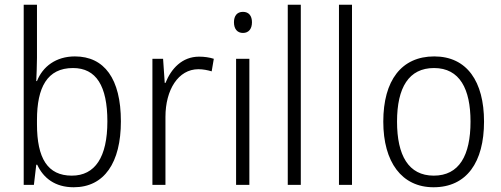

<svg xmlns="http://www.w3.org/2000/svg" viewBox="-20 -780 2114 810"><path d="M136 -536V-760H80V0H123L133 -85H137C163 -29 212 10 291 10C420 10 490 -94 490 -268C490 -448 420 -542 296 -542C216 -542 160 -499 136 -438H133C134 -464 136 -504 136 -536ZM288 -493C386 -493 433 -417 433 -268C433 -117 381 -39 283 -39C181 -39 136 -112 136 -256V-274C136 -411 179 -493 288 -493Z M820 -541C748 -541 702 -490 678 -430H675L668 -532H623V0H678V-287C678 -401 732 -488 817 -488C837 -488 856 -484 873 -479L882 -532C863 -538 842 -541 820 -541Z M1005 -730C980 -730 967 -713 967 -686C967 -658 981 -641 1005 -641C1029 -641 1043 -658 1043 -686C1043 -713 1030 -730 1005 -730ZM1032 -532H976V0H1032Z M1249 0V-760H1194V0Z M1465 0V-760H1410V0Z M2022 -267C2022 -436 1950 -542 1812 -542C1674 -542 1597 -441 1597 -267C1597 -96 1675 10 1809 10C1949 10 2022 -96 2022 -267ZM1655 -267C1655 -411 1705 -493 1811 -493C1920 -493 1965 -404 1965 -267C1965 -124 1917 -39 1810 -39C1703 -39 1655 -125 1655 -267Z"/></svg>

Font: Noto Sans Gujarati SemiCondensed Light
Style: Regular
Weight: 300
Width: 4
Designer: Jelle Bosma - Monotype Design Team, Universal Thirst
Foundry: Monotype Imaging Inc.
Version: Version 2.106